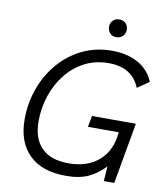

<svg xmlns="http://www.w3.org/2000/svg" viewBox="-96 -977 920 1065"><g transform="rotate(10 363.5 -445.0)"><path d="M433 -344H680L619 0H560L566 -84Q524 -39 473.5 -15.5Q423 8 347 8Q212 8 140 -63Q68 -134 68 -261Q68 -352 97.5 -434.5Q127 -517 182 -581.5Q237 -646 313 -683Q389 -720 481 -720Q565 -720 627 -686Q689 -652 716 -586L650 -541Q607 -649 474 -649Q399 -649 338.5 -617.5Q278 -586 235 -531.5Q192 -477 169 -408Q146 -339 146 -264Q146 -167 197.5 -115Q249 -63 350 -63Q448 -63 511 -112Q574 -161 590 -247L595 -281H421ZM489 -798Q466 -798 453 -813Q440 -828 440 -848Q440 -869 453.5 -883.5Q467 -898 490 -898Q513 -898 526.5 -883.5Q540 -869 540 -848Q540 -828 526 -813Q512 -798 489 -798Z"/></g></svg>

Font: Livvic
Style: Italic
Weight: 400
Italic angle: -10°
Designer: Jacques Le Bailly, Baron von Fonthausen
Version: Version 1.001; ttfautohint (v1.8.2)